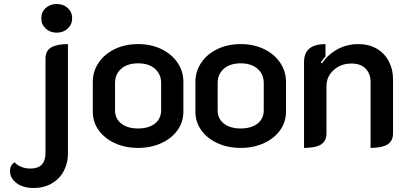

<svg xmlns="http://www.w3.org/2000/svg" viewBox="-20 -729 2036 958"><path d="M186 -638Q186 -669 208 -689Q230 -709 263 -709Q296 -709 318 -689Q340 -669 340 -638Q340 -607 318 -586.5Q296 -566 263 -566Q230 -566 208 -586.5Q186 -607 186 -638ZM30 125Q30 94 53 81Q82 112 133 112Q170 112 188.5 92Q207 72 207 35V-437Q207 -475 235 -492Q263 -509 319 -509V37Q319 85 298 124.5Q277 164 238 186.5Q199 209 147 209Q95 209 62.5 184.5Q30 160 30 125Z M443 -172V-320Q443 -373 472 -416Q501 -459 552.5 -484Q604 -509 669 -509Q734 -509 785.5 -484Q837 -459 866 -416Q895 -373 895 -320V-172Q895 -120 865.5 -79Q836 -38 784.5 -14.5Q733 9 669 9Q605 9 553.5 -14.5Q502 -38 472.5 -79Q443 -120 443 -172ZM784 -179V-315Q784 -359 753 -386Q722 -413 669 -413Q616 -413 585 -386Q554 -359 554 -315V-179Q554 -137 585 -112.5Q616 -88 669 -88Q722 -88 753 -112.5Q784 -137 784 -179Z M955 -172V-320Q955 -373 984 -416Q1013 -459 1064.5 -484Q1116 -509 1181 -509Q1246 -509 1297.5 -484Q1349 -459 1378 -416Q1407 -373 1407 -320V-172Q1407 -120 1377.5 -79Q1348 -38 1296.5 -14.5Q1245 9 1181 9Q1117 9 1065.5 -14.5Q1014 -38 984.5 -79Q955 -120 955 -172ZM1296 -179V-315Q1296 -359 1265 -386Q1234 -413 1181 -413Q1128 -413 1097 -386Q1066 -359 1066 -315V-179Q1066 -137 1097 -112.5Q1128 -88 1181 -88Q1234 -88 1265 -112.5Q1296 -137 1296 -179Z M1497 -420Q1497 -509 1604 -509V-448Q1592 -435 1581 -417L1587 -413Q1616 -457 1663.5 -483Q1711 -509 1768 -509Q1820 -509 1859 -486.5Q1898 -464 1919.5 -424Q1941 -384 1941 -335V-63Q1941 -25 1913 -8Q1885 9 1829 9V-320Q1829 -361 1804.5 -386.5Q1780 -412 1733 -412Q1681 -412 1645 -379.5Q1609 -347 1609 -300V-63Q1609 -25 1581.5 -8Q1554 9 1497 9Z"/></svg>

Font: K2D SemiBold
Style: Regular
Weight: 600
Designer: Katatrad Aksorn Co.,Ltd.
Foundry: Cadson Demak Co.,Ltd.
Version: Version 1.000; ttfautohint (v1.6)